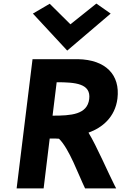

<svg xmlns="http://www.w3.org/2000/svg" viewBox="-20 -1044 682 1074"><path d="M164 -968 356 -761 599 -968 519 -1024 374 -908 258 -1023ZM637 -493C653 -626 571 -710 416 -713H162L73 10H224L258 -269H276C288 -269 298 -269 310 -268C368 -211 418 -68 456 10H630L622 -5C587 -73 520 -229 475 -302C551 -329 624 -388 637 -493ZM274 -397 297 -584C401 -584 490 -577 479 -490C468 -403 378 -397 274 -397Z"/></svg>

Font: Bluebird
Style: SfBdObl
Weight: 700
Designer: Jasper
Foundry: Cannot Into Space Fonts
Version: Version 0.98